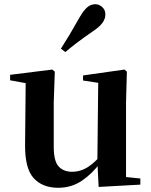

<svg xmlns="http://www.w3.org/2000/svg" viewBox="-20 -875 718 911"><path d="M256 16Q182 16 140 -29.5Q98 -75 99 -188L102 -498L132 -475L28 -494V-520L228 -545L240 -535L235 -389V-178Q235 -111 258 -85.5Q281 -60 322 -60Q365 -60 402.5 -86Q440 -112 470 -154L503 -103H456Q418 -51 368.5 -17.5Q319 16 256 16ZM448 12 442 -109V-112L446 -482L374 -493V-517L571 -545L582 -535L578 -389V-35L646 -28V1ZM269 -644Q289 -675 309.5 -709.5Q330 -744 359 -795Q377 -826 394 -840.5Q411 -855 432 -855Q450 -855 465 -841.5Q480 -828 480 -806Q480 -786 466 -766.5Q452 -747 420 -726Q375 -695 345.5 -672.5Q316 -650 290 -628Z"/></svg>

Font: Noto Serif SC ExtraLight
Style: Bold
Weight: 700
Version: Version 2.002-H1;hotconv 1.1.0;makeotfexe 2.6.0